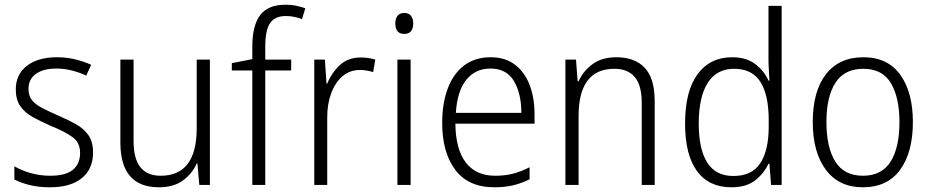

<svg xmlns="http://www.w3.org/2000/svg" viewBox="-20 -785 3947 815"><path d="M375 -138Q375 -68 327.5 -29Q280 10 192 10Q144 10 106 0.5Q68 -9 41 -23V-79Q72 -61 111.5 -50Q151 -39 193 -39Q259 -39 289.5 -64.5Q320 -90 320 -136Q320 -179 288.5 -202.5Q257 -226 195 -251Q152 -270 118.5 -288.5Q85 -307 66 -334.5Q47 -362 47 -406Q47 -469 94 -505.5Q141 -542 221 -542Q263 -542 299.5 -533Q336 -524 367 -510L346 -464Q319 -477 286 -485.5Q253 -494 219 -494Q164 -494 132.5 -471.5Q101 -449 101 -408Q101 -378 115.5 -360Q130 -342 157.5 -327.5Q185 -313 226 -295Q268 -277 302 -258Q336 -239 355.5 -211Q375 -183 375 -138Z M871 -532V0H826L818 -91H815Q796 -48 756.5 -19Q717 10 655 10Q491 10 491 -180V-532H547V-187Q547 -111 576 -75Q605 -39 662 -39Q815 -39 815 -241V-532Z M1216 -486H1106V0H1051V-486H964V-517L1051 -534V-587Q1051 -677 1084.5 -721Q1118 -765 1192 -765Q1217 -765 1237.5 -760.5Q1258 -756 1276 -750L1262 -704Q1246 -710 1228.5 -713.5Q1211 -717 1194 -717Q1147 -717 1126.5 -687Q1106 -657 1106 -587V-532H1216Z M1511 -541Q1545 -541 1573 -532L1564 -479Q1551 -483 1537 -485.5Q1523 -488 1508 -488Q1465 -488 1434 -461.5Q1403 -435 1386 -389.5Q1369 -344 1369 -287V0H1314V-532H1359L1366 -430H1369Q1387 -475 1422 -508Q1457 -541 1511 -541Z M1696 -730Q1715 -730 1724.5 -718Q1734 -706 1734 -686Q1734 -641 1696 -641Q1658 -641 1658 -686Q1658 -706 1667.5 -718Q1677 -730 1696 -730ZM1723 -532V0H1667V-532Z M2063 -542Q2125 -542 2166.5 -510Q2208 -478 2228.5 -423.5Q2249 -369 2249 -300V-260H1913Q1914 -152 1957 -95.5Q2000 -39 2082 -39Q2123 -39 2156.5 -47.5Q2190 -56 2228 -75V-24Q2194 -7 2158.5 1.5Q2123 10 2079 10Q1968 10 1912.5 -64Q1857 -138 1857 -263Q1857 -346 1880.5 -409Q1904 -472 1950 -507Q1996 -542 2063 -542ZM2062 -494Q1998 -494 1959.5 -446.5Q1921 -399 1915 -306H2193Q2193 -388 2161.5 -441Q2130 -494 2062 -494Z M2596 -542Q2675 -542 2717 -497Q2759 -452 2759 -356V0H2704V-349Q2704 -423 2674.5 -458Q2645 -493 2588 -493Q2436 -493 2436 -292V0H2380V-532H2425L2432 -440H2436Q2455 -483 2495 -512.5Q2535 -542 2596 -542Z M3085 10Q2989 10 2938.5 -59Q2888 -128 2888 -261Q2888 -398 2941 -470Q2994 -542 3088 -542Q3148 -542 3186 -513Q3224 -484 3242 -443H3246Q3245 -466 3243.5 -490.5Q3242 -515 3242 -535V-760H3298V0H3253L3246 -90H3242Q3223 -49 3185.5 -19.5Q3148 10 3085 10ZM3093 -38Q3172 -38 3207.5 -92.5Q3243 -147 3243 -248V-276Q3243 -381 3208 -437Q3173 -493 3096 -493Q3022 -493 2984 -433Q2946 -373 2946 -260Q2946 -152 2982 -95Q3018 -38 3093 -38Z M3855 -267Q3855 -139 3801 -64.5Q3747 10 3642 10Q3541 10 3485.5 -64.5Q3430 -139 3430 -267Q3430 -398 3486 -470Q3542 -542 3645 -542Q3748 -542 3801.5 -467.5Q3855 -393 3855 -267ZM3488 -267Q3488 -160 3525.5 -99.5Q3563 -39 3643 -39Q3723 -39 3760.5 -99Q3798 -159 3798 -267Q3798 -370 3762 -431.5Q3726 -493 3644 -493Q3565 -493 3526.5 -434Q3488 -375 3488 -267Z"/></svg>

Font: Noto Sans Myanmar SemiCondensed Light
Style: Regular
Weight: 300
Width: 4
Designer: Monotype Design Team
Foundry: Monotype Imaging Inc.
Version: Version 2.107; ttfautohint (v1.8.4.7-5d5b)